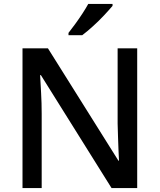

<svg xmlns="http://www.w3.org/2000/svg" viewBox="-20 -1054 816 981"><path d="M681 -93H550L189 -670H185Q187 -630 190 -578.5Q193 -527 193 -473V-93H95V-807H225L585 -233H588Q587 -254 585.5 -286Q584 -318 583 -354.5Q582 -391 581 -423V-807H681ZM555 -1024Q540 -1006 513 -977Q486 -948 455 -920Q424 -892 400 -874H330V-886Q345 -905 364 -931Q383 -957 401 -984.5Q419 -1012 431 -1034H555Z"/></svg>

Font: Noto Sans Kannada UI Medium
Style: Regular
Weight: 500
Designer: Jelle Bosma - Monotype Design Team
Foundry: Monotype Imaging Inc.
Version: Version 2.005; ttfautohint (v1.8.4.7-5d5b)